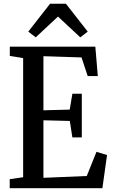

<svg xmlns="http://www.w3.org/2000/svg" viewBox="-20 -988 601 1008"><path d="M101.5 -57.5V-683L31.5 -694.5V-743H480.5L493.5 -588.5H440.5L408 -686.5L208 -693V-409L346 -412.5L360 -496H409.5V-266.5H360L346.5 -353L208 -356.5V-54.5L435.5 -64L486.5 -191L542 -174L517.5 0H31V-47.5ZM167.5 -792 128.5 -822 243 -968.5H326L440.5 -822L401.5 -792L284.5 -901Z"/></svg>

Font: Merriweather 24pt SemiCondensed
Style: Regular
Weight: 400
Width: 4
Designer: Eben Sorkin
Foundry: Eben Sorkin
Version: Version 2.100